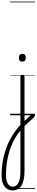

<svg xmlns="http://www.w3.org/2000/svg" viewBox="-129 -1468 465 2445"><path d="M150 106Q163 92 179.5 76.5Q196 61 213 44.5Q230 28 247 13.5Q264 -1 279 -12Q287 -19 295.5 -17Q304 -15 309 -7.5Q314 0 313.5 9Q313 18 304 26Q291 38 273 54Q255 70 236 87.5Q217 105 199 122.5Q181 140 166 154ZM32 957Q-12 957 -43.5 934Q-75 911 -92 868Q-109 825 -109 763Q-109 677 -96 596.5Q-83 516 -58 441Q-33 366 5 297Q43 228 93 166Q103 155 112 144.5Q121 134 131 124V-496Q131 -506 137.5 -510.5Q144 -515 157 -515Q171 -515 177 -510.5Q183 -506 183 -496V708Q183 771 173 818Q163 865 143.5 896Q124 927 96 942Q68 957 32 957ZM35 909Q57 909 74.5 897Q92 885 105 861Q118 837 124.5 801Q131 765 131 716V198Q124 206 117 213Q110 220 104 229Q65 281 35.5 342Q6 403 -13.5 471.5Q-33 540 -43 613.5Q-53 687 -53 763Q-53 808 -42.5 841Q-32 874 -12.5 891.5Q7 909 35 909ZM155 -683Q133 -683 122.5 -695Q112 -707 112 -732Q112 -757 122.5 -769.5Q133 -782 155 -782Q177 -782 188 -769.5Q199 -757 199 -732Q199 -707 188 -695Q177 -683 155 -683ZM0 928H316V938H0ZM0 -20H316V0H0ZM0 -505H316V-500H0ZM0 -1448H316V-1438H0Z"/></svg>

Font: Playwrite ID Guides
Style: Regular
Weight: 400
Designer: Veronika Burian, José Scaglione
Foundry: TypeTogether
Version: Version 1.003